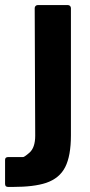

<svg xmlns="http://www.w3.org/2000/svg" viewBox="-80 -534 357 758"><path d="M-60 192V97Q-60 86 -47 86Q-41 86 -36 86Q-31 86 -27 86Q-23 86 -20 86Q-17 86 -14 86Q-12 86 -9 86Q-7 86 -5 86Q-3 86 -2 86Q0 86 1 86Q2 86 2 86Q3 86 4 86Q5 86 6 86Q6 86 7 86Q8 86 8 86Q9 86 9 86Q9 86 10 86Q14 88 36 69Q59 49 59 2L57 -502Q57 -507 60.5 -510.5Q64 -514 69 -514H188Q193 -514 196.5 -510.5Q200 -507 200 -502V0Q200 81 177.5 125.5Q155 170 102 188Q54 204 -29 204Q-37 204 -48 204Q-60 204 -60 192Z"/></svg>

Font: UMi
Style: Bold
Weight: 700
Designer: Peter Middis
Foundry: We Are UMi
Version: Version 1.0